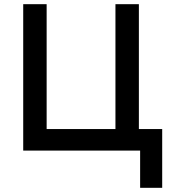

<svg xmlns="http://www.w3.org/2000/svg" viewBox="-20 -720 823 918"><path d="M91 0V-700H203V-103H532V-700H644V0ZM650 178V0H581V-103H755.5V178Z"/></svg>

Font: Geologica Cursive
Style: Regular
Weight: 400
Designer: Sindre Bremnes, Frode Helland
Foundry: Monokrom Skriftforlag AS
Version: Version 1.010;gftools[0.9.28]